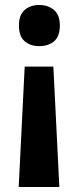

<svg xmlns="http://www.w3.org/2000/svg" viewBox="-20 -569 315 770"><path d="M220 -467Q220 -423 197 -403.5Q174 -384 137 -384Q102 -384 79 -403.5Q56 -423 56 -467Q56 -509 79 -529Q102 -549 137 -549Q173 -549 196.5 -529Q220 -509 220 -467ZM79 -302H194L218 181H55Z"/></svg>

Font: Noto Sans Ethiopic SemiCondensed
Style: Bold
Weight: 700
Width: 4
Designer: Monotype Design Team
Foundry: Monotype Imaging Inc.
Version: Version 2.102; ttfautohint (v1.8.4.7-5d5b)